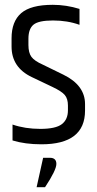

<svg xmlns="http://www.w3.org/2000/svg" viewBox="-20 -594 401 797"><path d="M187 61Q214 61 214 86.5Q214 112 167 183H132L159 61ZM28 -435Q28 -505 68 -539.5Q108 -574 199 -574Q255 -574 310 -557V-491Q260 -509 200 -509Q140 -509 119 -491.5Q98 -474 98 -433V-407Q98 -375 110.5 -358Q123 -341 157 -326L243 -284Q333 -240 333 -162V-135Q333 5 152 5Q84 5 32 -11V-77Q84 -59 147.5 -59Q211 -59 236.5 -78.5Q262 -98 262 -136V-156Q262 -184 249 -199.5Q236 -215 198 -233L112 -274Q28 -314 28 -401Z"/></svg>

Font: Khand
Style: Regular
Weight: 400
Designer: Devanagari: Sanchit Sawaria, Jyotish Sonowal; Latin: Satya Rajpurohit
Foundry: Indian Type Foundry
Version: Version 1.101;PS 1.0;hotconv 1.0.78;makeotf.lib2.5.61930; tt